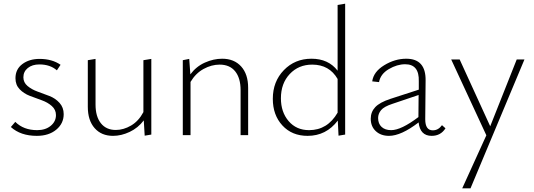

<svg xmlns="http://www.w3.org/2000/svg" viewBox="-20 -734 2902 1043"><path d="M180 4Q92 4 39 -44L63 -72Q108 -27 182 -27Q227 -27 255.5 -50.5Q284 -74 284 -109Q284 -138 261.5 -158Q239 -178 206.5 -189.5Q174 -201 141.5 -213.5Q109 -226 86.5 -249.5Q64 -273 64 -309Q64 -358 101.5 -386Q139 -414 195 -414Q263 -414 309 -382L289 -352Q252 -384 194 -384Q155 -384 131 -364.5Q107 -345 107 -314Q107 -286 129.5 -267Q152 -248 184 -236.5Q216 -225 248.5 -212.5Q281 -200 303.5 -175Q326 -150 326 -114Q326 -63 285.5 -29.5Q245 4 180 4Z M759 -407 802 -414V-3L766 3L761 -80Q730 -39 684.5 -17.5Q639 4 594 4Q531 4 494 -38Q457 -80 457 -154V-407L499 -414V-166Q499 -101 528 -64.5Q557 -28 609 -28Q651 -28 692 -52Q733 -76 759 -125Z M1187 -415Q1252 -415 1290 -373Q1328 -331 1328 -257V0H1287V-244Q1287 -310 1257.5 -346.5Q1228 -383 1173 -383Q1129 -383 1086 -359.5Q1043 -336 1015 -289V0H973V-407L1008 -414L1014 -330Q1046 -373 1093 -394Q1140 -415 1187 -415Z M1814 -707 1855 -714V-3L1819 3L1815 -79Q1752 4 1651 4Q1566 4 1514 -52.5Q1462 -109 1462 -197Q1462 -291 1522 -353Q1582 -415 1672 -415Q1764 -415 1814 -350ZM1659 -27Q1759 -27 1814 -122V-305Q1769 -383 1676 -383Q1602 -383 1554 -332Q1506 -281 1506 -200Q1506 -125 1548 -76Q1590 -27 1659 -27Z M2381 -54 2400 -37Q2374 4 2325 4Q2262 4 2254 -69Q2159 4 2093 4Q2049 4 2021.5 -21.5Q1994 -47 1994 -89Q1994 -126 2018.5 -152Q2043 -178 2101 -197L2255 -247V-292Q2258 -385 2181 -385Q2137 -385 2092 -358.5Q2047 -332 2039 -288L2002 -292Q2009 -344 2067 -379.5Q2125 -415 2187 -415Q2294 -415 2292 -296L2290 -86Q2290 -26 2331 -26Q2361 -26 2381 -54ZM2034 -93Q2034 -62 2053 -44.5Q2072 -27 2105 -27Q2159 -27 2253 -98L2254 -218L2112 -170Q2066 -155 2050 -135.5Q2034 -116 2034 -93Z M2787 -411H2829L2536 289H2491L2622 1L2431 -411H2477L2643 -48Z"/></svg>

Font: EauTestText Light
Style: Regular
Weight: 300
Designer: Christian Thalmann (Catharsis Fonts)
Version: Version 0.001;PS 000.001;hotconv 1.0.88;makeotf.lib2.5.64775